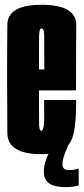

<svg xmlns="http://www.w3.org/2000/svg" viewBox="-20 -626 342 784"><path d="M148.5 3.5V-92Q139 -92 139.5 -129Q139 -165.5 139 -302.5Q139 -443 139.5 -476Q140 -510 149.5 -510Q161 -510 160.5 -477Q160.5 -445.5 161 -342.5H128V-257H290.5Q290.5 -279.5 290.5 -302.5Q290.5 -441.5 291.5 -524.5Q290.5 -606.5 149.5 -606.5Q10 -606.5 10 -524Q9 -441 9 -303.5Q9 -175 10 -85.5Q9 3.5 148.5 3.5ZM148.5 -92V3.5Q212.5 3.5 242.5 -17.5Q271.5 -38.5 281.5 -84.5Q291 -128.5 291 -218L160 -217.5Q160 -176.5 160.5 -144Q160 -112.5 156.5 -102Q154 -92 148.5 -92ZM245.5 138Q260.5 138 272.5 136.8Q284.5 135.5 292.2 133.5Q300 131.5 301.5 131L301 62Q300.5 62.5 294 64.5Q287.5 66.5 278.5 67.5Q269.5 68.5 260.5 68.5Q248 68.5 241.5 62.5Q235 56.5 235 45Q235 34 238.5 20.5Q242 7 247.8 -7Q253.5 -21 257.5 -29H194.5Q190 -21 181.2 -4.5Q172.5 12 165.8 33Q159 54 159 74.5Q159 101 171.8 114.8Q184.5 128.5 204.2 133.2Q224 138 245.5 138Z"/></svg>

Font: Anybody UltraCondensed
Style: Bold
Weight: 700
Width: 1
Version: Version 1.113;gftools[0.9.25]